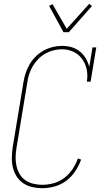

<svg xmlns="http://www.w3.org/2000/svg" viewBox="-20 -985 540 1013"><path d="M203 8Q176 8 150 2Q124 -4 103 -18Q82 -32 68 -54Q54 -76 48 -101Q42 -126 42.5 -153.5Q43 -181 47 -208L104 -553Q108 -577 116 -601Q124 -625 137 -647Q150 -669 169.5 -688Q189 -707 211.5 -719Q234 -731 258.5 -737Q283 -743 307 -743Q334 -743 358 -736Q382 -729 401 -713.5Q420 -698 432.5 -677Q445 -656 451 -632L468 -735H488L458 -554H438Q444 -587 437.5 -618Q431 -649 413.5 -673.5Q396 -698 368 -711.5Q340 -725 307 -725Q285 -725 262.5 -719.5Q240 -714 219.5 -702.5Q199 -691 182 -673.5Q165 -656 153 -636Q141 -616 134 -594Q127 -572 124 -550L67 -205Q63 -181 62.5 -156.5Q62 -132 67 -109.5Q72 -87 83.5 -67Q95 -47 114 -34Q133 -21 156 -15.5Q179 -10 203 -10Q233 -10 263.5 -18.5Q294 -27 319.5 -46.5Q345 -66 363 -93Q381 -120 391 -149L408 -143Q397 -112 377.5 -82.5Q358 -53 330.5 -32Q303 -11 269.5 -1.5Q236 8 203 8ZM315 -815 239 -954 257 -963 332 -833 451 -965 465 -953 343 -815Z"/></svg>

Font: Iosevka Curly Slab Thin
Style: Italic
Weight: 100
Italic angle: -9°
Monospace: yes
Designer: Belleve Invis
Foundry: Belleve Invis
Version: Version 22.1.2; ttfautohint (v1.8.4)